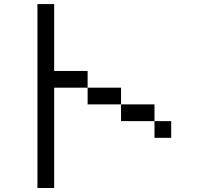

<svg xmlns="http://www.w3.org/2000/svg" viewBox="-20 -937 1040 957"><path d="M750 -416.7V-333.3H583.3V-416.7ZM750 -333.3H833.3V-250H750ZM166.7 0V-916.7H250V-583.3H416.7V-500H250V0ZM416.7 -416.7V-500H583.3V-416.7Z"/></svg>

Font: GalmuriMono11 Regular
Style: Regular
Weight: 400
Designer: Lee Minseo (quiple)
Version: Version 2.399;hotconv 1.1.1;makeotfexe 2.6.0 DEVELOPMENT